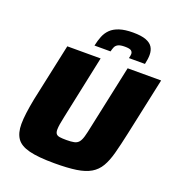

<svg xmlns="http://www.w3.org/2000/svg" viewBox="-159 -1033 1080 1169"><g transform="rotate(20 381.5 -448.0)"><path d="M324 8Q219 8 160 -7Q101 -22 77.5 -56.5Q54 -91 54 -148Q54 -180 59.5 -222Q65 -264 75 -315L155 -688H371L285 -281Q278 -249 274.5 -227.5Q271 -206 271 -191Q271 -173 278 -164Q285 -155 301 -152.5Q317 -150 345 -150Q376 -150 394.5 -154Q413 -158 424 -171Q435 -184 442.5 -210Q450 -236 459 -281L546 -688H763L683 -315Q666 -236 651 -180Q636 -124 614.5 -87.5Q593 -51 557.5 -30Q522 -9 466 -0.5Q410 8 324 8ZM309 -749Q316 -783 327.5 -811.5Q339 -840 360 -860.5Q381 -881 416 -892.5Q451 -904 503 -904Q557 -904 587.5 -892.5Q618 -881 631 -860Q644 -839 644 -810Q644 -797 642 -782Q640 -767 636 -749H532Q534 -757 535.5 -764Q537 -771 537 -777Q537 -790 527 -798Q517 -806 486 -806Q456 -806 442 -798.5Q428 -791 422.5 -778.5Q417 -766 413 -749Z"/></g></svg>

Font: Saira SemiExpanded ExtraBold
Style: Italic
Weight: 800
Width: 6
Italic angle: -12°
Designer: Hector Gatti with collaboration of the Omnibus-Type team
Foundry: Omnibus-Type
Version: Version 1.101